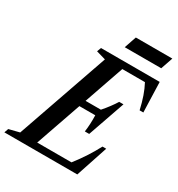

<svg xmlns="http://www.w3.org/2000/svg" viewBox="-268 -1066 1119 1205"><g transform="rotate(30 291.5 -464.0)"><path d="M-55 0 -44.5 -30 31.5 -49 262.5 -712 194.5 -731.5 205.5 -761.5H631L638 -544H611Q599.5 -595 585 -636.8Q570.5 -678.5 551.5 -714H387.5L287.5 -426H398.5Q421 -451.5 440.5 -477.8Q460 -504 473.5 -526H504.5L411 -257.5H379.5Q383.5 -284.5 385 -317Q386.5 -349.5 385.5 -378H270.5L155.5 -47.5H404Q441.5 -95.5 470.2 -140.2Q499 -185 523 -230.5H550L473.5 0ZM332 -840.5 362 -928H626.5L596.5 -840.5Z"/></g></svg>

Font: Libre Caslon Condensed SemiBold Italic
Style: Regular
Weight: 600
Italic angle: -22.583°
Designer: Pablo Impallari, Rodrigo Fuenzalida, Katja Schimmel, Ertekin Erdin
Foundry: Pablo Impallari, Rodrigo Fuenzalida
Version: Version 2.000; ttfautohint (v1.8.4.7-5d5b);gftools[0.9.33]